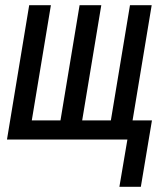

<svg xmlns="http://www.w3.org/2000/svg" viewBox="-20 -540 640 743"><path d="M442 183 473 0H7L93 -520H177L103 -74H214L288 -520H372L298 -74H409L483 -520H567L493 -74H568L525 183Z"/></svg>

Font: Iosevka Extended Oblique
Style: Regular
Weight: 400
Width: 7
Italic angle: -9°
Monospace: yes
Designer: Belleve Invis
Foundry: Belleve Invis
Version: Version 32.0.1; ttfautohint (v1.8.4)